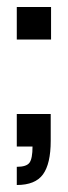

<svg xmlns="http://www.w3.org/2000/svg" viewBox="-20 -419 195 549"><path d="M28 110V58Q56 58 64.5 46Q73 34 73 0H28V-93H125V-16Q125 49 103 79.5Q81 110 28 110ZM28 -306V-399H126V-306Z"/></svg>

Font: Rokkitt SemiBold
Style: Regular
Weight: 600
Designer: Vernon Adams
Foundry: Vernon Adams
Version: Version 3.103